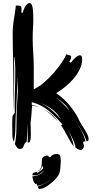

<svg xmlns="http://www.w3.org/2000/svg" viewBox="-20 -952 630 1257"><path d="M473 3Q466 -23 452 -51Q439 -79 422 -107Q438 -79 448 -50Q459 -21 463 6Q452 -6 442.5 -22.5Q433 -39 423 -57.5Q413 -76 402.5 -95Q392 -114 380 -131Q386 -137 389 -137Q348 -185 300 -226Q252 -267 188 -283V-266Q217 -260 250 -245Q221 -257 190 -261Q188 -232 186 -204.5Q184 -177 180 -151Q180 -135 181 -114.5Q182 -94 182 -74Q182 -18 167 -18Q165 -18 161 -20Q162 -36 162 -51V-148Q160 -117 159 -85.5Q158 -54 154 -24Q143 -17 139.5 -8.5Q136 0 133.5 7Q131 14 126.5 18.5Q122 23 110 23Q99 23 91.5 13.5Q84 4 77 -10L80 -20Q85 -49 86.5 -79.5Q88 -110 88 -141Q88 -198 90.5 -250Q93 -302 97 -356Q97 -381 96.5 -405Q96 -429 96 -452L86 -237Q81 -182 81 -125.5Q81 -69 71 -24Q66 -34 63.5 -44.5Q61 -55 61 -70Q61 -89 60.5 -104.5Q60 -120 60 -137Q60 -149 60.5 -163Q61 -177 62 -194L77 -214Q76 -228 76 -241V-269Q76 -321 78 -372.5Q80 -424 80 -477V-504Q80 -516 79 -527Q78 -538 77 -550.5Q76 -563 74 -578H71Q71 -561 71.5 -547Q72 -533 72.5 -519.5Q73 -506 73 -492V-462Q73 -340 64 -217Q66 -261 67 -303.5Q68 -346 68 -389Q68 -434 67 -476Q66 -518 65.5 -559.5Q65 -601 64 -644Q63 -687 63 -734Q63 -760 65 -781Q67 -802 70.5 -822.5Q74 -843 77.5 -865Q81 -887 84 -916L106 -915Q112 -915 116.5 -910.5Q121 -906 121 -891Q121 -886 120.5 -881Q120 -876 119 -869H129Q137 -899 149.5 -915.5Q162 -932 173 -932Q187 -932 192.5 -906.5Q198 -881 198 -833Q198 -814 197.5 -799Q197 -784 196 -769Q195 -754 194.5 -737.5Q194 -721 194 -700Q194 -674 195 -651Q196 -628 197.5 -606Q199 -584 200 -561.5Q201 -539 201 -514V-368Q232 -381 266 -410Q300 -439 330 -473Q360 -507 383 -541Q406 -575 415 -598Q418 -594 423 -593L433 -591Q438 -590 442 -587.5Q446 -585 446 -579Q446 -574 443.5 -566.5Q441 -559 434 -548L444 -541Q460 -563 476 -576.5Q492 -590 503 -590Q518 -590 518 -565Q518 -532 502.5 -499.5Q487 -467 463 -438.5Q439 -410 408.5 -385Q378 -360 348 -342Q402 -305 442 -254.5Q482 -204 505 -151Q511 -141 520 -127Q529 -113 538 -98Q547 -83 553.5 -68.5Q560 -54 560 -44Q560 -31 556 -29Q552 -27 547 -27Q533 -67 513 -100Q495 -131 477 -161Q494 -130 511 -100Q529 -67 540 -27Q535 -27 531 -26Q527 -25 524 -20Q525 -15 526 -11Q528 -2 531 3Q527 19 521 24.5Q515 30 508 30Q500 30 488.5 23.5Q477 17 473 13ZM314 -235Q349 -206 379 -170L370 -184Q348 -219 312 -243Q278 -266 243 -277Q280 -263 314 -235ZM435 -227Q418 -258 393 -278Q370 -297 345 -316Q367 -297 390 -275Q414 -252 435 -227ZM359 -157Q340 -179 313 -202.5Q286 -226 262 -239Q287 -227 312.5 -207.5Q338 -188 359 -157ZM366 59Q374 64 376 77.5Q378 91 378 102Q376 120 375.5 142Q375 164 368 184Q364 196 349.5 213Q335 230 316 246Q297 262 276 273.5Q255 285 239 285Q234 285 231.5 280.5Q229 276 227 270Q273 254 323 218Q297 235 274.5 247.5Q252 260 225 265Q223 258 219 250L213 253Q203 246 199 234Q195 222 193 211L192 202Q212 202 234.5 192Q257 182 268 164Q255 177 239.5 186.5Q224 196 203 196Q196 196 192 195Q192 187 195 183.5Q198 180 202.5 178Q207 176 212 175.5Q217 175 221 173L227 182Q232 175 238 171Q244 167 249.5 163Q255 159 258.5 155Q262 151 262 144Q262 139 260.5 138.5Q259 138 255 136Q252 162 224 170Q240 163 247 148.5Q254 134 254 99Q254 86 261 78Q268 70 288 67Q295 67 297 68.5Q299 70 299 77L310 76Q315 68 326.5 62Q338 56 350 56Q357 56 366 59Z"/></svg>

Font: Finger Paint
Style: Regular
Weight: 400
Designer: Ralph du Carrois
Foundry: Ralph du Carrois
Version: Version 1.001